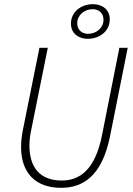

<svg xmlns="http://www.w3.org/2000/svg" viewBox="-20 -888 639 920"><path d="M272 12C377 12 468 -43 507 -234L592 -659H552L469 -241C436 -73 361 -23 276 -23C173 -23 121 -84 121 -191C121 -215 124 -241 131 -272L209 -659H169L90 -267C84 -235 81 -210 81 -183C81 -58 152 12 272 12ZM400 -702C459 -702 506 -740 506 -795C506 -846 465 -868 426 -868C367 -868 320 -830 320 -775C320 -724 361 -702 400 -702ZM402 -726C373 -726 350 -744 350 -777C350 -816 385 -844 424 -844C453 -844 476 -826 476 -793C476 -754 441 -726 402 -726Z"/></svg>

Font: Source Sans Pro Light
Style: Italic
Weight: 300
Italic angle: -11°
Designer: Paul D. Hunt
Foundry: Adobe Systems Incorporated
Version: Version 3.006;hotconv 1.0.111;makeotfexe 2.5.65597